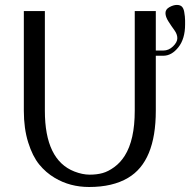

<svg xmlns="http://www.w3.org/2000/svg" viewBox="-20 -745 767 775"><path d="M523.9 -700.2H608.9V-541H639.2Q661.1 -541 678.5 -557.9Q695.8 -574.7 695.8 -590.8Q695.8 -606.9 683.8 -623.3Q671.9 -639.6 659.9 -658.4Q647.9 -677.2 647.9 -692.4Q647.9 -707.5 664.1 -716.3Q680.2 -725.1 693.8 -725.1Q707.5 -725.1 714.4 -718Q721.2 -710.9 723.6 -696.8Q727.1 -677.2 727.1 -662.1V-646Q727.1 -588.4 700 -554.2Q672.9 -520 639.2 -520H608.9V-297.9Q608.9 -92.8 496.6 -26.9Q434.6 9.8 339.8 9.8Q262.7 9.8 201.2 -26.9Q165 -48.3 138.2 -81.3Q111.3 -114.3 93.8 -170.2Q76.2 -226.1 76.2 -297.9V-700.2H161.1V-297.9Q161.1 -99.1 280.3 -52.7Q313 -40 342 -40Q371.1 -40 394 -46.4Q417 -52.7 441.4 -70.6Q465.8 -88.4 483.4 -116.2Q523.9 -180.2 523.9 -297.9Z"/></svg>

Font: Pfennig
Style: Medium
Weight: 500
Version: Version 20120410 ; ttfautohint (v0.8)